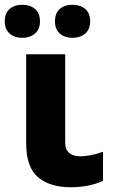

<svg xmlns="http://www.w3.org/2000/svg" viewBox="-37 -777 474 807"><path d="M237 -178Q237 -148 254 -134Q271 -120 300 -120Q342 -120 396 -139V-17Q338 10 260 10Q173 10 123 -32Q73 -74 73 -175V-549H237ZM57 -757Q89 -757 110 -739.5Q131 -722 131 -687Q131 -654 110 -636Q89 -618 57 -618Q24 -618 3.5 -636Q-17 -654 -17 -687Q-17 -722 3.5 -739.5Q24 -757 57 -757ZM268 -757Q300 -757 321 -739.5Q342 -722 342 -687Q342 -654 321 -636Q300 -618 268 -618Q235 -618 214.5 -636Q194 -654 194 -687Q194 -722 214.5 -739.5Q235 -757 268 -757Z"/></svg>

Font: Noto Sans UI ExtraBold
Style: Regular
Weight: 800
Designer: Monotype Design Team
Foundry: Monotype Imaging Inc.
Version: Version 1.001